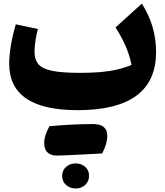

<svg xmlns="http://www.w3.org/2000/svg" viewBox="-20 -609 929 1080"><path d="M719.7 -243.7Q701.2 -343.8 629.9 -454.6L777.8 -588.9Q857.9 -464.4 857.9 -315.9Q857.9 10.7 416 10.7Q31.7 10.7 31.7 -251Q31.7 -342.8 68.8 -472.2L193.4 -445.8Q185.5 -420.4 179.9 -382.3Q174.3 -344.2 174.3 -318.4Q174.3 -272.5 197.3 -246.6Q220.2 -220.7 276.1 -210Q332 -199.2 429.7 -199.2Q495.6 -199.2 546.1 -203.6Q596.7 -208 638.4 -217.8Q680.2 -227.5 719.7 -243.7ZM406 451.2Q374 451.2 351.8 431.6Q329.6 412.1 329.6 380.6Q329.6 349.1 351.8 329.6Q374 310.1 405.5 310.1Q437 310.1 459 329.3Q481 348.6 481 379.6Q481 410.6 459.5 430.9Q438 451.2 406 451.2ZM257.8 101.1Q387.2 88.9 503.4 88.9Q583.5 88.9 583.5 154.8Q583.5 200.2 554.7 253.9Q535.2 255.4 509.8 256.6Q484.4 257.8 404.5 262Q324.7 266.1 296.1 266.1Q267.6 266.1 248 249Q228.5 231.9 228.5 193.8Q228.5 155.8 257.8 101.1Z"/></svg>

Font: Pinar DS4-ExtraBold
Style: Regular
Weight: 800
Designer: Amin Abedi
Version: Version 2.000